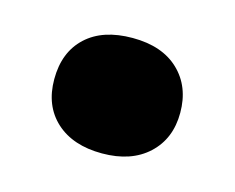

<svg xmlns="http://www.w3.org/2000/svg" viewBox="-45 -437 385 315"><g transform="rotate(15 147.5 -280.0)"><path d="M147.5 -182Q98 -182 69.2 -208.2Q40.5 -234.5 40.5 -279.5Q40.5 -325.5 68.8 -351.8Q97 -378 147.5 -378Q198 -378 226.2 -351Q254.5 -324 254.5 -279.5Q254.5 -235.5 225.8 -208.8Q197 -182 147.5 -182Z"/></g></svg>

Font: Encode Sans SemiExpanded
Style: Bold
Weight: 700
Width: 6
Designer: Multiple Designers
Foundry: Impallari Type
Version: Version 3.002